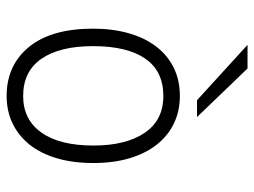

<svg xmlns="http://www.w3.org/2000/svg" viewBox="-116 -656 784 593"><g transform="rotate(90 276.5 -360.0)"><path d="M277 -39Q350 -39 390 -95.5Q430 -152 430 -256Q430 -356 391 -414Q352 -472 277 -472Q200 -472 161.5 -416Q123 -360 123 -255Q123 -152 162 -95.5Q201 -39 277 -39ZM277 -523Q323 -523 361 -505Q399 -487 426.5 -452.5Q454 -418 469 -368.5Q484 -319 484 -256Q484 -192 469 -142Q454 -92 426.5 -58Q399 -24 361 -6Q323 12 277 12Q182 12 125.5 -57Q69 -126 69 -255Q69 -315 83 -364.5Q97 -414 124 -449.5Q151 -485 189.5 -504Q228 -523 277 -523ZM290 -576 119 -732H192L342 -576Z"/></g></svg>

Font: Transpass ExtraLight
Style: Regular
Weight: 200
Designer: Delve Withrington
Foundry: Delve Fonts
Version: Version 1.001;December 18, 2019;FontCreator 12.0.0.2547 64-b